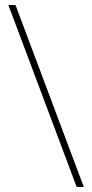

<svg xmlns="http://www.w3.org/2000/svg" viewBox="-20 -734 362 754"><path d="M41 -714H13L281 0H309Z"/></svg>

Font: Noto Sans Gujarati UI Thin
Style: Regular
Weight: 100
Designer: Jelle Bosma - Monotype Design Team, Universal Thirst
Foundry: Monotype Imaging Inc.
Version: Version 2.106